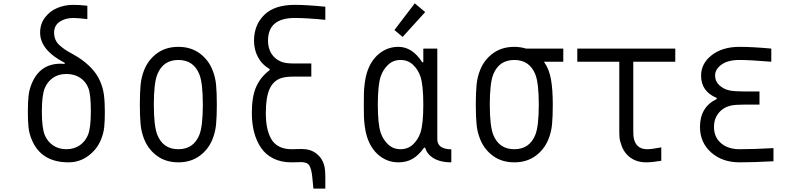

<svg xmlns="http://www.w3.org/2000/svg" viewBox="-20 -956 4707 1143"><path d="M375 -515.6Q327.5 -515.6 294.6 -492.2Q261.7 -468.8 246.1 -430.3Q229.2 -388.7 229.2 -291.7Q229.2 -195.3 246.1 -153Q262.4 -113.3 295.9 -90.5Q329.4 -67.7 375 -67.7Q420.6 -67.7 454.1 -90.5Q487.6 -113.3 503.9 -153Q520.8 -195.3 520.8 -291.7Q520.8 -393.2 506.5 -430.3Q491.5 -470.1 457.4 -492.8Q423.2 -515.6 375 -515.6ZM365.2 -582Q218.8 -657.6 218.8 -761.7Q218.8 -813.2 247.7 -851.6Q276.7 -890 321 -908.5Q365.2 -927.1 416.7 -927.1Q450.5 -927.1 500 -921.9V-842.4Q441.4 -849 416.7 -849Q368.5 -849 335.3 -826.5Q302.1 -804 302.1 -761.7Q302.1 -738.3 310.5 -719.1Q319 -699.9 336.3 -684.9Q353.5 -669.9 368.8 -659.8Q384.1 -649.7 409.2 -636.1Q434.2 -622.4 446 -614.6Q538.4 -554 572.9 -479.2Q592.4 -437.5 598.3 -393.9Q604.2 -350.3 604.2 -291.7Q604.2 -235 600.3 -198.6Q596.4 -162.1 582 -127Q558.6 -67.7 506.2 -28.6Q453.8 10.4 388 10.4Q223.3 10.4 168 -127Q153.6 -162.1 149.7 -198.6Q145.8 -235 145.8 -291.7Q145.8 -350.3 150.1 -386.7Q154.3 -423.2 168.6 -457.7Q217.4 -576.8 341.1 -576.8Q348.3 -576.8 365.2 -575.5Z M1244.8 -539.7Q1261.7 -498 1266.3 -451.8Q1270.8 -405.6 1270.8 -333.3Q1270.8 -261.1 1266.3 -214.8Q1261.7 -168.6 1244.8 -127Q1220.7 -66.4 1168.3 -28Q1115.9 10.4 1041.7 10.4Q967.4 10.4 915 -28Q862.6 -66.4 838.5 -127Q821.6 -168.6 817.1 -214.8Q812.5 -261.1 812.5 -333.3Q812.5 -405.6 817.1 -451.8Q821.6 -498 838.5 -539.7Q862.6 -600.3 915 -638.7Q967.4 -677.1 1041.7 -677.1Q1115.9 -677.1 1168.3 -638.7Q1220.7 -600.3 1244.8 -539.7ZM916.7 -513.7Q895.8 -461.6 895.8 -333.3Q895.8 -205.1 916.7 -153Q951.2 -67.7 1041.7 -67.7Q1132.2 -67.7 1166.7 -153Q1187.5 -205.1 1187.5 -333.3Q1187.5 -461.6 1166.7 -513.7Q1132.2 -599 1041.7 -599Q951.2 -599 916.7 -513.7Z M1585.3 -538.4V-544.9Q1540.4 -570.3 1516.3 -614.9Q1492.2 -659.5 1492.2 -713.5Q1492.2 -807.3 1553.1 -867.2Q1613.9 -927.1 1734.4 -927.1Q1804.7 -927.1 1916.7 -916V-837.9Q1804.7 -849 1734.4 -849Q1575.5 -849 1575.5 -713.5Q1575.5 -669.9 1595.4 -637.4Q1615.2 -604.8 1654.3 -588.5Q1679 -578.1 1729.8 -578.1H1833.3V-500H1730.5Q1677.1 -500 1649.7 -489.6Q1604.8 -472.7 1583.7 -423.5Q1562.5 -374.3 1562.5 -283.9Q1562.5 -235.7 1569.7 -198.6Q1576.8 -161.5 1593.4 -130.9Q1610 -100.3 1641 -84Q1671.9 -67.7 1715.5 -67.7Q1723.3 -67.7 1744.1 -68.4Q1765 -69 1776.7 -69Q1828.1 -69 1863 -42.3Q1897.8 -15.6 1909.5 26.7Q1916.7 52.1 1916.7 99.6V166.7H1845.7L1839.2 99.6Q1834.6 52.1 1822.3 30.6Q1809.9 9.1 1774.1 9.1Q1765.6 9.1 1745.8 9.8Q1725.9 10.4 1714.2 10.4Q1653.6 10.4 1607.7 -12.4Q1561.8 -35.2 1534.2 -75.8Q1506.5 -116.5 1492.8 -168.6Q1479.2 -220.7 1479.2 -283.9Q1479.2 -381.5 1505.5 -440.1Q1531.9 -498.7 1585.3 -538.4Z M2449.2 -936.2 2511.1 -884.1 2377 -736.3 2328.1 -777.3ZM2504.6 -76.8Q2471.4 -30.6 2435.5 -10.1Q2399.7 10.4 2351.6 10.4Q2287.1 10.4 2237 -30.3Q2186.8 -71 2164.1 -143.9Q2155.6 -171.2 2151.4 -205.1Q2147.1 -238.9 2146.5 -262.7Q2145.8 -286.5 2145.8 -333.3Q2145.8 -380.2 2146.5 -404Q2147.1 -427.7 2151.4 -461.6Q2155.6 -495.4 2164.1 -522.8Q2186.8 -595.7 2237 -636.4Q2287.1 -677.1 2351.6 -677.1Q2434.9 -677.1 2493.5 -585.3H2500V-666.7H2583.3V-135.4Q2583.3 -123 2584 -116.9Q2584.6 -110.7 2588.9 -101.2Q2593.1 -91.8 2601.6 -84.6Q2623.7 -67.1 2666.7 -67.1V10.4Q2590.5 10.4 2547.5 -23.4Q2519.5 -44.9 2511.1 -76.8ZM2246.1 -500Q2229.2 -448.6 2229.2 -333.3Q2229.2 -218.1 2246.1 -166.7Q2260.4 -124.3 2290.7 -96Q2321 -67.7 2364.6 -67.7Q2408.2 -67.7 2438.5 -96Q2468.8 -124.3 2483.1 -166.7Q2500 -218.1 2500 -333.3Q2500 -448.6 2483.1 -500Q2468.8 -542.3 2438.5 -570.6Q2408.2 -599 2364.6 -599Q2321 -599 2290.7 -570.6Q2260.4 -542.3 2246.1 -500Z M2916.7 -513.7Q2895.8 -461.6 2895.8 -333.3Q2895.8 -205.1 2916.7 -153Q2951.2 -67.7 3041.7 -67.7Q3132.2 -67.7 3166.7 -153Q3187.5 -205.1 3187.5 -333.3Q3187.5 -461.6 3166.7 -513.7Q3132.2 -599 3041.7 -599Q2951.2 -599 2916.7 -513.7ZM3218.1 -588.5Q3249.3 -544.9 3260.1 -483.4Q3270.8 -421.9 3270.8 -333.3Q3270.8 -261.1 3266.3 -214.8Q3261.7 -168.6 3244.8 -127Q3220.7 -66.4 3168.3 -28Q3115.9 10.4 3041.7 10.4Q2967.4 10.4 2915 -28Q2862.6 -66.4 2838.5 -127Q2821.6 -168.6 2817.1 -214.8Q2812.5 -261.1 2812.5 -333.3Q2812.5 -405.6 2817.1 -451.8Q2821.6 -498 2838.5 -539.7Q2862.6 -600.3 2915 -638.7Q2967.4 -677.1 3041.7 -677.1Q3077.5 -677.1 3112 -666.7H3333.3V-588.5Z M4000 -666.7V-588.5H3750Q3750 -588.5 3750 -181.6Q3750 -161.5 3750.7 -150.4Q3751.3 -139.3 3755.5 -123.7Q3759.8 -108.1 3768.2 -96.4Q3789.7 -67.7 3833.3 -67.7Q3860 -67.7 3916.7 -78.8V1.3Q3860.7 10.4 3826.8 10.4Q3757.2 10.4 3714.2 -33.9Q3692.1 -56.6 3681 -86.9Q3669.9 -117.2 3668.3 -135.1Q3666.7 -153 3666.7 -181.6V-588.5H3416.7V-666.7Z M4246.7 -366.5V-373Q4153.6 -411.5 4153.6 -505.9Q4153.6 -578.1 4217.1 -627.6Q4280.6 -677.1 4382.2 -677.1Q4460.3 -677.1 4571.6 -666.7V-588.5Q4445.3 -599 4382.2 -599Q4313.2 -599 4275.1 -571.3Q4237 -543.6 4237 -505.9Q4237 -472 4262.7 -448.2Q4288.4 -424.5 4324.2 -417.3Q4354.2 -411.5 4410.8 -411.5H4501.3V-333.3H4411.5Q4358.1 -333.3 4331.4 -327.5Q4286.5 -317.7 4258.5 -283.5Q4230.5 -249.3 4230.5 -200.5Q4230.5 -139.3 4272.5 -103.5Q4314.5 -67.7 4382.8 -67.7Q4468.8 -67.7 4584.6 -74.2V3.9Q4472 10.4 4382.8 10.4Q4279.9 10.4 4213.5 -48.5Q4147.1 -107.4 4147.1 -200.5Q4147.1 -318.4 4246.7 -366.5Z"/></svg>

Font: Monoid
Style: Regular
Weight: 400
Width: 4
Monospace: yes
Designer: Andreas Larsen (@larsenwork)
Version: Version 0.61